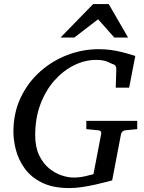

<svg xmlns="http://www.w3.org/2000/svg" viewBox="-20 -936 728 972"><path d="M332 16.1Q246.6 16.1 191.2 -12Q135.7 -40 104.5 -84Q73.2 -127.9 60.5 -177Q47.9 -226.1 47.9 -268.1Q47.9 -364.3 84.5 -441.4Q121.1 -518.6 182.9 -573.5Q244.6 -628.4 321.5 -657.7Q398.4 -687 479 -687Q511.7 -687 539.3 -683.3Q566.9 -679.7 596.7 -672.4Q626.5 -665 665 -652.8L633.8 -492.2H565.9L568.8 -584Q570.3 -606.9 549.8 -611.8Q546.4 -613.3 524.7 -623Q502.9 -632.8 466.8 -632.8Q410.6 -632.8 355.7 -606Q300.8 -579.1 256.1 -529.1Q211.4 -479 184.8 -408.7Q158.2 -338.4 158.2 -252Q158.2 -191.4 178 -150.1Q197.8 -108.9 228 -84Q258.3 -59.1 291.7 -48.1Q325.2 -37.1 352.1 -37.1Q382.3 -37.1 411.6 -43.9Q440.9 -50.8 453.1 -54.2L492.2 -257.8Q493.7 -266.1 489.7 -271.2Q485.8 -276.4 472.2 -276.9L417 -282.2V-324.2H674.8V-282.2L618.2 -276.9Q597.2 -275.4 592.8 -257.8L547.9 -22.9Q540.5 -21 517.8 -14.9Q495.1 -8.8 463.6 -1.7Q432.1 5.4 397.7 10.7Q363.3 16.1 332 16.1ZM628.4 -746.1H558.6L476.6 -838.4L356.4 -746.1H286.6L451.7 -915.5H530.3Z"/></svg>

Font: Charis
Style: Italic
Weight: 400
Italic angle: -11°
Designer: Walt Agee, Miriam Martin, Annie Olsen, Victor Gaultney, Lorna Priest, Alan Ward, Bob Hallissy, Martin Hosken, Sharon Cor
Foundry: SIL Global
Version: Version 7.000